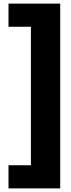

<svg xmlns="http://www.w3.org/2000/svg" viewBox="-20 -909 390 1062"><path d="M313 -889H27V-761H151V5H27V133H313Z"/></svg>

Font: Glow Sans SC Normal ExtraBold
Style: Regular
Weight: 800
Designer: Ryoko NISHIZUKA (kana, bopomofo & ideographs); Paul D. Hunt (Latin, Greek & Cyrillic); Sandoll Communications, Soo-young
Version: Version 0.93